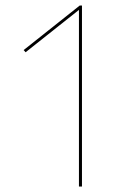

<svg xmlns="http://www.w3.org/2000/svg" viewBox="-20 -678 473 698"><path d="M278 -658V0H267V-642L73 -488L66 -496L270 -658Z"/></svg>

Font: Ysabeau Infant Hairline
Style: Regular
Weight: 100
Designer: Christian Thalmann (Catharsis Fonts)
Version: Version 0.003